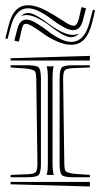

<svg xmlns="http://www.w3.org/2000/svg" viewBox="-22 -738 376 719"><path d="M274.9 -613.3Q261.7 -598.6 244.1 -598.6Q229.5 -598.6 207.5 -611.6Q185.5 -624.5 166 -640.1Q146.5 -655.8 121.6 -668.7Q96.7 -681.6 77.1 -681.6Q65.9 -681.6 56.2 -677.2Q67.9 -689.5 83.5 -689.5Q97.2 -689.5 119.1 -676.8Q141.1 -664.1 161.1 -648.4Q181.2 -632.8 206.3 -620.1Q231.4 -607.4 251.5 -607.4Q264.2 -607.4 274.9 -613.3ZM300.3 -707 288.1 -660.6Q278.8 -625 251.5 -625Q236.8 -625 214.1 -637.7Q191.4 -650.4 171.4 -666Q151.4 -681.6 126.7 -694.3Q102.1 -707 83.5 -707Q37.1 -707 18.6 -639.2L6.3 -592.3L-2 -594.2L9.8 -641.1Q20 -682.1 38.1 -700.2Q56.2 -718.3 83.5 -718.3Q113.3 -718.3 149.2 -699Q185.1 -679.7 213.4 -660.6Q241.7 -641.6 252.4 -641.6Q256.3 -641.6 259.3 -642.8Q262.2 -644 265.9 -649.4Q269.5 -654.8 272.5 -664.6L283.2 -711.4ZM334 -699.2 322.8 -652.3Q311 -607.9 292 -589.1Q272.9 -570.3 244.6 -570.3Q220.7 -570.3 192.6 -582.5Q164.6 -594.7 144 -609.6Q123.5 -624.5 103.8 -636.7Q84 -648.9 75.7 -648.9Q69.8 -648.9 66.7 -646Q63.5 -643.1 60.1 -630.9L48.8 -582L31.7 -585.9L43.9 -632.8Q52.7 -664.6 77.1 -664.6Q91.3 -664.6 113.5 -651.6Q135.7 -638.7 155.8 -622.8Q175.8 -606.9 200.4 -594Q225.1 -581.1 244.1 -581.1Q294.4 -581.1 313.5 -654.8L325.7 -701.7ZM174.8 -445.8V-127V-121.1Q174.8 -102.5 177.7 -88.9Q177.7 -87.9 178.5 -85.9Q179.2 -84 179.7 -83H152.3Q152.3 -84 153.3 -85.9Q154.3 -87.9 154.3 -88.9Q157.2 -100.6 157.2 -127V-445.8V-451.7Q157.2 -470.2 154.3 -483.9Q154.3 -484.9 153.3 -486.8Q152.3 -488.8 152.3 -489.7H179.7Q179.2 -488.8 178.5 -486.8Q177.7 -484.9 177.7 -483.9Q174.8 -472.2 174.8 -445.8ZM314.5 -83V-74.2H253.4Q217.8 -74.2 209.5 -82.8Q201.2 -91.3 201.2 -127V-441.4Q201.2 -477.1 209.5 -485.4Q217.8 -493.7 253.4 -493.7H314.5V-485.4L252 -482.9Q227.1 -481.9 220.7 -474.9Q214.4 -467.8 214.4 -442.4L218.8 -127Q219.2 -101.6 224.1 -96.4Q229 -91.3 253.4 -87.4ZM314.5 -528.8V-511.2H17.6V-520ZM314.5 -56.6V-39.6L17.6 -47.9V-56.6ZM17.6 -485.4V-493.7H78.6Q114.3 -493.7 122.8 -485.4Q131.3 -477.1 131.3 -441.4V-127Q131.3 -91.3 122.8 -82.8Q114.3 -74.2 78.6 -74.2H17.6V-83L80.6 -85.4Q105.5 -86.4 111.8 -93.5Q118.2 -100.6 118.2 -126L113.8 -441.4Q113.3 -466.3 108.4 -471.7Q103.5 -477.1 78.6 -481Z"/></svg>

Font: FoglihtenNo03
Style: Regular
Weight: 500
Version: Version 0.59